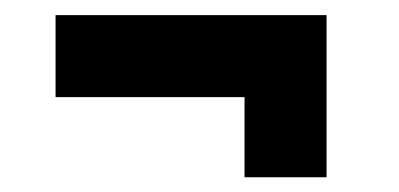

<svg xmlns="http://www.w3.org/2000/svg" viewBox="-20 -302 528 254"><path d="M412 -282V-67.5H303.5V-173.5H53.5V-282Z"/></svg>

Font: League Spartan Thin SemiBold
Style: Regular
Weight: 600
Version: Version 2.002